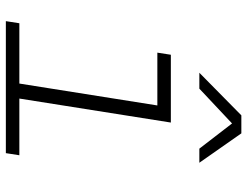

<svg xmlns="http://www.w3.org/2000/svg" viewBox="-112 -712 825 640"><g transform="rotate(90 300.0 -392.5)"><path d="M51 0 58 -45H259L332 -505H156L163 -550H389L309 -45H498L491 0ZM223 -645 365 -785H425L523 -645H476L392 -754L276 -645Z"/></g></svg>

Font: JetBrains Mono Thin
Style: Italic
Weight: 100
Italic angle: -9°
Monospace: yes
Designer: Philipp Nurullin, Konstantin Bulenkov
Foundry: JetBrains
Version: Version 2.305; ttfautohint (v1.8.4.7-5d5b)